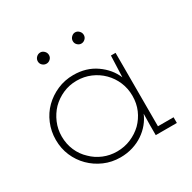

<svg xmlns="http://www.w3.org/2000/svg" viewBox="-126 -656 787 788"><g transform="rotate(-30 267.5 -262.0)"><path d="M500 0H400V-47Q400 -61 400.5 -74Q401 -87 401 -101Q392 -79 376 -59.5Q360 -40 338 -25Q316 -10 288.5 -1.5Q261 7 230 7Q189 7 153.5 -8.5Q118 -24 91.5 -50.5Q65 -77 50 -112Q35 -147 35 -188Q35 -228 50 -264Q65 -300 91.5 -326Q118 -352 153.5 -367.5Q189 -383 230 -383Q291 -383 336 -351.5Q381 -320 400 -274Q401 -299 402 -324Q403 -349 404 -375H426V-27H500ZM230 -356Q195 -356 164.5 -342.5Q134 -329 111 -306Q89 -283 76 -252.5Q63 -222 63 -188Q63 -152 76.5 -121Q90 -90 114 -68Q136 -46 166 -33.5Q196 -21 230 -21Q265 -21 295.5 -34Q326 -47 349 -69Q372 -92 385 -122Q398 -152 398 -188Q398 -223 385 -253.5Q372 -284 349 -307Q326 -330 295.5 -343Q265 -356 230 -356ZM185 -504Q185 -493 177 -485.5Q169 -478 159 -478Q148 -478 140 -485.5Q132 -493 132 -504Q132 -515 140 -523Q148 -531 159 -531Q169 -531 177 -523Q185 -515 185 -504ZM350 -504Q350 -493 342 -485.5Q334 -478 324 -478Q314 -478 306 -485.5Q298 -493 298 -504Q298 -515 306 -523Q314 -531 324 -531Q334 -531 342 -523Q350 -515 350 -504Z"/></g></svg>

Font: Josefin Slab Light
Style: Regular
Weight: 300
Designer: Santiago Orozco
Foundry: Typemade
Version: Version 2.000